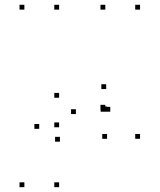

<svg xmlns="http://www.w3.org/2000/svg" viewBox="-20 -564 660 794"><path d="M422.8 -103.5V-123.5H402.8V-103.5ZM422.8 10V-10H402.8V10ZM559.2 10V-10H539.2V10ZM559.2 -524.2V-544.2H539.2V-524.2ZM415.5 -524.2V-544.2H395.5V-524.2ZM415.5 -110.5V-130.5H395.5V-110.5ZM224.5 -37.7V-57.7H204.5V-37.7ZM142.2 -31.2V-51.2H122.2V-31.2ZM227.8 21.9V1.9H207.8V21.9ZM416 -102.1V-122.1H396V-102.1ZM436 -102.1V-122.1H416V-102.1ZM419.1 -195.7V-215.7H399.1V-195.7ZM293.8 -92.3V-112.3H273.8V-92.3ZM224.5 -159.8V-179.8H204.5V-159.8ZM224.5 -524.2V-544.2H204.5V-524.2ZM80.8 -524.2V-544.2H60.8V-524.2ZM80.8 210V190H60.8V210ZM224.5 210V190H204.5V210Z"/></svg>

Font: Monaspace Radon Dots Var
Style: Regular
Weight: 400
Designer: Riley Cran and the Lettermatic Team
Version: Version 1.100 (Monaspace Radon Dots)